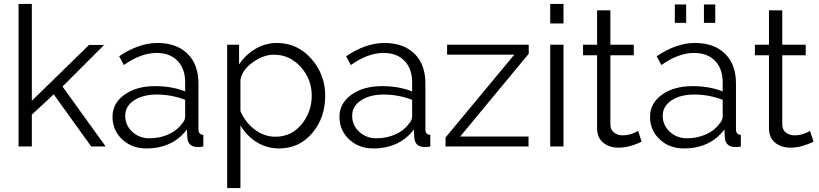

<svg xmlns="http://www.w3.org/2000/svg" viewBox="-20 -750 4195 983"><path d="M521 0H447L255 -267L143 -163V0H75V-730H143V-234L436 -520H513L300 -307Z M729 10Q655 10 605.5 -36.5Q556 -83 556 -152Q556 -221 617 -265Q678 -309 774 -309Q860 -309 928 -282V-329Q928 -398 889 -438.5Q850 -479 781 -479Q702 -479 614 -417L590 -462Q691 -530 786 -530Q884 -530 940 -475Q996 -420 996 -323V-88Q996 -60 1021 -60V0Q1005 3 995 3Q942 3 939 -46L937 -87Q863 10 729 10ZM745 -42Q798 -42 842.5 -62Q887 -82 910 -115Q928 -133 928 -154V-239Q857 -266 783 -266Q711 -266 666 -236Q621 -206 621 -157Q621 -109 657 -75.5Q693 -42 745 -42Z M1409 10Q1346 10 1294.5 -22Q1243 -54 1211 -108V213H1143V-521H1204V-420Q1237 -470 1288 -500Q1339 -530 1398 -530Q1503 -530 1574 -449Q1645 -368 1645 -260Q1645 -147 1578.5 -68.5Q1512 10 1409 10ZM1390 -50Q1472 -50 1524 -113.5Q1576 -177 1576 -260Q1576 -345 1519.5 -407.5Q1463 -470 1382 -470Q1328 -470 1273.5 -430.5Q1219 -391 1211 -341V-181Q1236 -123 1284.5 -86.5Q1333 -50 1390 -50Z M1891 10Q1817 10 1767.5 -36.5Q1718 -83 1718 -152Q1718 -221 1779 -265Q1840 -309 1936 -309Q2022 -309 2090 -282V-329Q2090 -398 2051 -438.5Q2012 -479 1943 -479Q1864 -479 1776 -417L1752 -462Q1853 -530 1948 -530Q2046 -530 2102 -475Q2158 -420 2158 -323V-88Q2158 -60 2183 -60V0Q2167 3 2157 3Q2104 3 2101 -46L2099 -87Q2025 10 1891 10ZM1907 -42Q1960 -42 2004.5 -62Q2049 -82 2072 -115Q2090 -133 2090 -154V-239Q2019 -266 1945 -266Q1873 -266 1828 -236Q1783 -206 1783 -157Q1783 -109 1819 -75.5Q1855 -42 1907 -42Z M2261 0V-46L2613 -470H2269V-521H2687V-475L2336 -51H2686V0Z M2865 0H2797V-521H2865ZM2865 -630H2797V-730H2865Z M3247 -80 3265 -25Q3203 6 3147 6Q3100 6 3068.5 -19.5Q3037 -45 3037 -94V-467H2965V-521H3037V-697H3105V-521H3225V-467H3105V-113Q3105 -86 3123.5 -71.5Q3142 -57 3168 -57Q3210 -57 3247 -80Z M3481 10Q3407 10 3357.5 -36.5Q3308 -83 3308 -152Q3308 -221 3369 -265Q3430 -309 3526 -309Q3612 -309 3680 -282V-329Q3680 -398 3641 -438.5Q3602 -479 3533 -479Q3454 -479 3366 -417L3342 -462Q3443 -530 3538 -530Q3636 -530 3692 -475Q3748 -420 3748 -323V-88Q3748 -60 3773 -60V0Q3757 3 3747 3Q3694 3 3691 -46L3689 -87Q3615 10 3481 10ZM3497 -42Q3550 -42 3594.5 -62Q3639 -82 3662 -115Q3680 -133 3680 -154V-239Q3609 -266 3535 -266Q3463 -266 3418 -236Q3373 -206 3373 -157Q3373 -109 3409 -75.5Q3445 -42 3497 -42ZM3493 -633H3435V-727H3493ZM3642 -633H3584V-727H3642Z M4127 -80 4145 -25Q4083 6 4027 6Q3980 6 3948.5 -19.5Q3917 -45 3917 -94V-467H3845V-521H3917V-697H3985V-521H4105V-467H3985V-113Q3985 -86 4003.5 -71.5Q4022 -57 4048 -57Q4090 -57 4127 -80Z"/></svg>

Font: Raleway
Style: Regular
Weight: 400
Designer: Matt McInerney, Pablo Impallari, Rodrigo Fuenzalida
Foundry: Matt McInerney, Pablo Impallari, Rodrigo Fuenzalida
Version: Version 1.000;PS 001.001;hotconv 1.0.56; ttfautohint (v1.5)